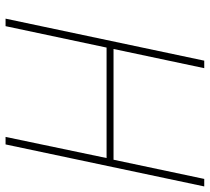

<svg xmlns="http://www.w3.org/2000/svg" viewBox="-52 -702 754 690"><g transform="rotate(90 325.0 -357.0)"><path d="M47 0 198 -714H225L156 -388H554L623 -714H650L499 0H472L548 -363H151L74 0Z"/></g></svg>

Font: Noto Sans Disp Thin
Style: Italic
Weight: 100
Italic angle: -12°
Designer: Monotype Design Team
Foundry: Monotype Imaging Inc.
Version: Version 2.000;GOOG;noto-source:20170915:90ef993387c0